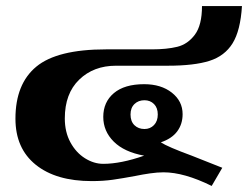

<svg xmlns="http://www.w3.org/2000/svg" viewBox="-20 -588 819 634"><path d="M520 -19Q500 -19 475.5 -15.5Q451 -12 427 -7Q384 1 352.5 5.5Q321 10 283 10Q165 10 98 -44Q31 -98 31 -196Q31 -311 100 -368Q169 -425 330 -425H481Q531 -425 565.5 -433.5Q600 -442 623.5 -473.5Q647 -505 647 -568H779Q774 -487 748 -445Q722 -403 671.5 -387Q621 -371 534 -371H363Q289 -371 241.5 -325Q194 -279 194 -197Q194 -152 212.5 -118Q231 -84 260.5 -65.5Q290 -47 321 -47Q379 -47 456 -74Q390 -86 355.5 -120.5Q321 -155 321 -202Q321 -251 356 -280.5Q391 -310 456 -310Q512 -310 547.5 -282Q583 -254 583 -211Q583 -178 565 -154Q547 -130 511 -118Q534 -103 613 -74Q692 -43 714 -34L679 26Q588 -19 520 -19ZM501 -210Q501 -232 488.5 -244.5Q476 -257 457 -257Q437 -257 424 -244.5Q411 -232 411 -210Q411 -187 424 -174.5Q437 -162 457 -162Q476 -162 488.5 -175Q501 -188 501 -210Z"/></svg>

Font: Trirong ExtraBold
Style: Regular
Weight: 800
Designer: Katatrad Team
Foundry: CadsonDemak
Version: Version 1.001